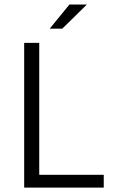

<svg xmlns="http://www.w3.org/2000/svg" viewBox="-20 -852 512 872"><path d="M89.8 0V-657.2H158.2V-58.1H451.2V0ZM205.6 -721.7 295.4 -831.5H374.5L262.7 -721.7Z"/></svg>

Font: Varta Light Light
Style: Regular
Weight: 300
Version: Version 1.004